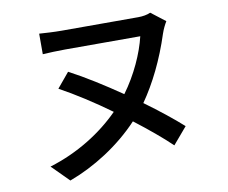

<svg xmlns="http://www.w3.org/2000/svg" viewBox="-83 -825 1166 984"><g transform="rotate(-10 500.0 -333.0)"><path d="M291 -496 227 -419C306 -376 398 -317 486 -253C393 -159 266 -78 118 -33L206 55C336 7 471 -78 574 -188C647 -132 713 -77 762 -30L836 -117C785 -163 717 -217 643 -271C706 -361 762 -474 804 -604C812 -628 823 -649 832 -664L758 -721C741 -713 717 -709 694 -709C649 -709 374 -709 296 -709C255 -709 208 -712 179 -714V-607C208 -609 258 -611 296 -611C374 -611 634 -611 687 -611C667 -526 620 -421 555 -333C466 -394 373 -453 291 -496Z"/></g></svg>

Font: Noto Sans CJK HK Medium
Style: Regular
Weight: 500
Designer: Ryoko NISHIZUKA 西塚涼子 (kana, bopomofo & ideographs); Paul D. Hunt (Latin, Greek & Cyrillic); Sandoll Communications 산돌커뮤니
Foundry: Adobe
Version: Version 2.004;hotconv 1.0.118;makeotfexe 2.5.65603